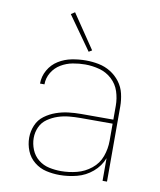

<svg xmlns="http://www.w3.org/2000/svg" viewBox="-85 -817 745 893"><g transform="rotate(10 288.0 -371.0)"><path d="M257 8Q298 8 338.5 -2.5Q379 -13 411.5 -40.5Q444 -68 459 -107V0H480V-355Q480 -385 473 -415Q466 -445 447.5 -469.5Q429 -494 403 -510Q377 -526 347 -532Q317 -538 286 -538Q253 -538 219.5 -531.5Q186 -525 157 -507Q128 -489 111 -459Q94 -429 94 -395H115Q115 -425 130.5 -451Q146 -477 172 -492.5Q198 -508 227.5 -513.5Q257 -519 286 -519Q320 -519 353.5 -510Q387 -501 412.5 -477.5Q438 -454 448.5 -421.5Q459 -389 459 -355V-289H307Q277 -289 247.5 -285.5Q218 -282 189.5 -272Q161 -262 136.5 -244Q112 -226 100 -197.5Q88 -169 88 -139Q88 -107 100 -77Q112 -47 137.5 -26.5Q163 -6 194 1Q225 8 257 8ZM260 -11Q232 -11 204 -17Q176 -23 153.5 -41Q131 -59 120 -86Q109 -113 109 -141Q109 -168 120 -192.5Q131 -217 153.5 -232.5Q176 -248 201.5 -256.5Q227 -265 254 -267.5Q281 -270 307 -270H459V-189Q459 -151 446 -115Q433 -79 402.5 -54.5Q372 -30 335 -20.5Q298 -11 260 -11ZM291 -580 306 -589 197 -750 179 -738Z"/></g></svg>

Font: Iosevka Sparkle Thin
Style: Regular
Weight: 100
Designer: Belleve Invis
Foundry: Belleve Invis
Version: Version 4.5.0; ttfautohint (v1.8.3)